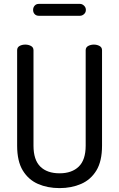

<svg xmlns="http://www.w3.org/2000/svg" viewBox="-20 -960 612 986"><path d="M286 6Q224 6 175 -15.5Q126 -37 97 -84.5Q68 -132 68 -212V-702Q68 -717 80.5 -724Q93 -731 110 -731Q126 -731 139 -724Q152 -717 152 -702V-212Q152 -139 187 -104.5Q222 -70 286 -70Q349 -70 384.5 -104.5Q420 -139 420 -212V-702Q420 -717 433 -724Q446 -731 462 -731Q478 -731 491 -724Q504 -717 504 -702V-212Q504 -132 475 -84.5Q446 -37 396.5 -15.5Q347 6 286 6ZM179 -879Q166 -879 158 -887.5Q150 -896 150 -909Q150 -922 158 -931Q166 -940 179 -940H391Q402 -940 411.5 -931Q421 -922 421 -909Q421 -896 411.5 -887.5Q402 -879 391 -879Z"/></svg>

Font: Dosis Medium
Style: Regular
Weight: 500
Designer: EdgarTolentino, PabloImpallari, IginoMarini
Foundry: EdgarTolentino, PabloImpallari, IginoMarini
Version: Version 3.001; ttfautohint (v1.8.2)